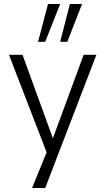

<svg xmlns="http://www.w3.org/2000/svg" viewBox="-20 -764 530 964"><path d="M141 180 223 -21V24L25 -489H93L252 -52H239L400 -489H464L207 180ZM282 -554 331 -744H392L318 -554ZM171 -554 221 -744H282L207 -554Z"/></svg>

Font: Nunito Sans 10pt SemiCondensed Light
Style: Regular
Weight: 300
Width: 4
Designer: Vernon Adams
Foundry: Vernon Adams
Version: Version 3.101;gftools[0.9.27]